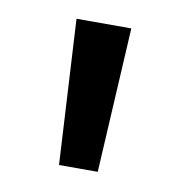

<svg xmlns="http://www.w3.org/2000/svg" viewBox="-46 -712 357 376"><g transform="rotate(10 132.5 -524.0)"><path d="M94 -380 78 -668H187L171 -380Z"/></g></svg>

Font: Gantari SemiBold
Style: Regular
Weight: 600
Designer: Anugrah Pasau
Foundry: Lafontype
Version: Version 1.000; ttfautohint (v1.8.4)